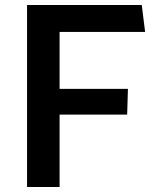

<svg xmlns="http://www.w3.org/2000/svg" viewBox="-20 -750 660 770"><path d="M219 0V-290.5H490L493 -393.5H219V-622H562L548.5 -730H88.5V0Z"/></svg>

Font: Monaspace Argon SemiBold
Style: Regular
Weight: 600
Designer: Riley Cran & the Lettermatic Team
Foundry: Lettermatic
Version: Version 1.000 (Monaspace Argon)